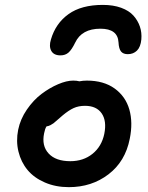

<svg xmlns="http://www.w3.org/2000/svg" viewBox="-20 -792 606 784"><path d="M399.9 -772Q442.4 -772 474.6 -760.3Q506.8 -748.5 524.9 -728.3Q543 -708 551.3 -683.3Q559.6 -658.7 557.1 -630.9Q554.2 -600.1 539.3 -585.4Q524.4 -570.8 502 -570.8Q483.4 -570.8 474.4 -581.5Q465.3 -592.3 463.9 -619.1Q460.9 -674.8 390.1 -674.8Q314 -674.8 287.1 -618.2Q272.9 -588.9 259.8 -577.4Q246.6 -565.9 227.1 -565.9Q199.7 -565.9 189.5 -584.2Q179.2 -602.5 188 -630.9Q207 -696.3 259.5 -734.1Q312 -772 399.9 -772ZM261.2 -27.8Q207 -27.8 163.1 -46.9Q119.1 -65.9 92.5 -97.9Q65.9 -129.9 55.4 -172.9Q44.9 -215.8 54.2 -262.2Q63 -305.7 89.8 -344.7Q116.7 -383.8 149.9 -408.7Q183.1 -433.6 217.5 -448.2Q252 -462.9 278.8 -462.9Q293.9 -462.9 304.2 -460Q318.8 -462.9 335 -462.9Q403.3 -462.9 448 -430.7Q492.7 -398.4 508.1 -345Q523.4 -291.5 509.8 -225.1Q491.7 -132.8 423.1 -80.3Q354.5 -27.8 261.2 -27.8ZM160.2 -248Q149.4 -196.8 178.5 -165.3Q207.5 -133.8 267.1 -133.8Q320.3 -133.8 357.7 -163.8Q395 -193.8 405.8 -245.1Q416.5 -297.9 395.3 -328.9Q374 -359.9 327.1 -359.9Q300.8 -359.9 280.5 -350.6Q260.3 -341.3 235.8 -320.8Q228 -314.5 215.8 -303.5Q203.6 -292.5 198.7 -288.8Q193.8 -285.2 186 -281Q178.2 -276.9 169.9 -275.9Q163.6 -266.1 160.2 -248Z"/></svg>

Font: Shantell Sans Irregular
Style: Italic
Weight: 500
Italic angle: -11.31°
Designer: Stephen Nixon, Anya Danilova, Shantell Martin
Foundry: Arrow Type
Version: Version 1.006;[9816181b4]